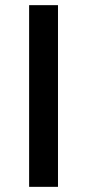

<svg xmlns="http://www.w3.org/2000/svg" viewBox="-20 -725 337 745"><path d="M93 0V-705H205V0Z"/></svg>

Font: Nunito Sans 7pt SemiBold
Style: Regular
Weight: 600
Designer: Vernon Adams
Foundry: Vernon Adams
Version: Version 3.101;gftools[0.9.27]